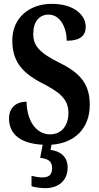

<svg xmlns="http://www.w3.org/2000/svg" viewBox="-20 -744 515 999"><path d="M215 235C283 235 332 197 332 127C332 73 295 42 243 36L248 9C368 1 447 -76 447 -198C447 -300 405 -361 290 -417C179 -472 153 -510 153 -568C153 -632 185 -668 233 -668C294 -668 327 -599 327 -532C398 -532 426 -559 426 -605C426 -663 369 -724 249 -724C133 -724 44 -651 44 -535C44 -435 84 -371 196 -313C285 -267 336 -232 336 -157C336 -92 302 -45 240 -45C177 -45 121 -102 118 -215C70 -215 27 -189 27 -127C27 -63 66 2 202 9L189 77C225 82 251 91 251 130C251 169 231 179 199 179C184 179 164 176 144 171V225C164 232 199 235 215 235Z"/></svg>

Font: Noto Serif Georgian ExtraCondensed Bold
Style: Regular
Weight: 700
Width: 2
Designer: Monotype Design Team, Akaki Razmadze
Foundry: Google LLC
Version: Version 2.003